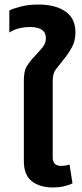

<svg xmlns="http://www.w3.org/2000/svg" viewBox="-20 -815 360 845"><path d="M213 10Q262 10 299 -8L286 -91Q270 -85 249 -85Q212 -85 212 -122V-457Q212 -492 225 -508.5Q238 -525 263 -557Q281 -579 296.5 -607Q312 -635 312 -673Q312 -734 268 -764.5Q224 -795 150 -795Q103 -795 68.5 -785.5Q34 -776 21 -769V-672Q59 -696 112 -696Q182 -696 182 -647Q182 -626 169 -609Q156 -592 134 -569Q104 -537 94.5 -517Q85 -497 85 -460V-106Q85 -45 120 -17.5Q155 10 213 10Z"/></svg>

Font: Noto Sans Thai UI Semi
Style: Regular
Weight: 600
Designer: Monotype Design Team
Foundry: Monotype Imaging Inc.
Version: Version 1.901